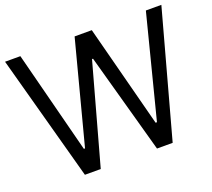

<svg xmlns="http://www.w3.org/2000/svg" viewBox="-123 -887 1154 1046"><g transform="rotate(-20 454.5 -364.0)"><path d="M199.7 0 1.5 -727.5H90.3L242.7 -134.8H249.5L404.8 -727.5H504.4L658.7 -134.8H666.5L817.9 -727.5H907.7L708.5 0H617.7L457.5 -579.1H451.7L291.5 0Z"/></g></svg>

Font: Inter Tight
Style: Regular
Weight: 400
Designer: Rasmus Andersson
Foundry: rsms
Version: Version 3.002